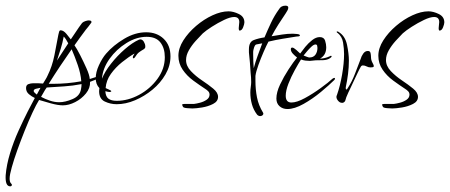

<svg xmlns="http://www.w3.org/2000/svg" viewBox="-94 -376 1589 678"><path d="M-58 282Q-76 282 -74 243Q-71 206 -58.5 165Q-46 124 -28.5 85.5Q-11 47 4.5 16.5Q20 -14 29 -30Q18 -35 8 -43.5Q-2 -52 -2 -65Q-2 -76 6.5 -79Q15 -82 23 -82Q32 -82 40.5 -82Q49 -82 58 -81Q62 -88 66.5 -95Q71 -102 74 -109Q90 -141 98 -180Q106 -219 112 -253Q113 -257 114.5 -263Q116 -269 120 -269Q130 -269 140.5 -256.5Q151 -244 156 -237Q159 -241 167.5 -254Q176 -267 185 -280Q194 -293 196 -295Q200 -299 207.5 -301.5Q215 -304 220 -304Q222 -304 225.5 -303Q229 -302 229 -298Q229 -296 227 -294Q223 -288 218 -282Q213 -276 209 -271Q199 -258 189 -244Q179 -230 169 -216Q177 -205 189 -181.5Q201 -158 211.5 -134.5Q222 -111 223 -97Q227 -98 238.5 -102Q250 -106 251 -106Q256 -106 256 -102Q256 -99 242 -94Q228 -89 224 -87Q225 -65 209.5 -46Q194 -27 171.5 -15.5Q149 -4 128 -4Q111 -4 85.5 -11Q60 -18 44 -23Q34 -7 20.5 22Q7 51 -7 86Q-21 121 -33 154.5Q-45 188 -52.5 215Q-60 242 -60 254Q-60 266 -56 270.5Q-52 275 -52 276Q-52 282 -58 282ZM107 -162 147 -223Q143 -230 139.5 -236Q136 -242 131 -247Q127 -225 120.5 -204Q114 -183 107 -162ZM78 -80H92Q144 -80 193 -89Q191 -116 180.5 -146.5Q170 -177 159 -202Q138 -172 118 -142Q98 -112 78 -80ZM115 -15Q136 -15 162 -26Q188 -37 192 -61Q193 -66 193.5 -70.5Q194 -75 194 -79Q163 -73 132.5 -71Q102 -69 71 -67Q65 -59 60.5 -50.5Q56 -42 51 -34Q66 -26 82.5 -20.5Q99 -15 115 -15ZM36 -42 49 -66Q45 -65 35 -63Q25 -61 25 -55Q25 -51 29.5 -47.5Q34 -44 36 -42Z M318 -8Q296 -8 276 -17.5Q256 -27 256 -54Q256 -57 256.5 -60Q257 -63 257 -65Q244 -78 244 -100Q244 -121 255.5 -146Q267 -171 281 -187Q306 -216 344.5 -239Q383 -262 422 -262Q460 -262 484 -239Q508 -216 508 -177Q508 -144 490.5 -113.5Q473 -83 444.5 -59.5Q416 -36 383 -22Q350 -8 318 -8ZM318 -20Q358 -20 397 -41Q436 -62 462 -97.5Q488 -133 488 -174Q488 -206 472.5 -226Q457 -246 424 -246Q388 -246 352.5 -224Q317 -202 293 -168.5Q269 -135 266 -98Q276 -123 298 -151Q320 -179 347 -202.5Q374 -226 397 -236Q399 -236 399.5 -236.5Q400 -237 401 -237Q409 -237 414 -228.5Q419 -220 419 -213V-209Q419 -207 415 -203Q403 -196 396.5 -191Q390 -186 382 -173Q379 -170 378 -170Q375 -170 375 -174Q375 -177 377.5 -180.5Q380 -184 381 -187Q360 -175 337 -156.5Q314 -138 297.5 -115Q281 -92 279 -65Q281 -64 290 -60Q299 -56 299 -54Q299 -53 297 -52Q295 -51 294 -51Q290 -51 286 -52Q282 -53 278 -54Q279 -35 289 -27.5Q299 -20 318 -20Z M585 7Q581 7 567.5 6Q554 5 552 1L549 -6Q549 -8 553 -8.5Q557 -9 558 -9H591Q600 -10 613 -13.5Q626 -17 636 -24Q646 -31 646 -42Q646 -49 641 -54Q636 -59 631 -62Q611 -75 588.5 -91.5Q566 -108 551 -130Q536 -152 536 -179Q536 -206 553.5 -233.5Q571 -261 598.5 -284.5Q626 -308 656.5 -322Q687 -336 713 -336Q730 -336 749.5 -326.5Q769 -317 769 -297Q769 -291 764.5 -279.5Q760 -268 752 -268Q750 -268 749.5 -271.5Q749 -275 749 -276Q749 -282 750 -287.5Q751 -293 751 -298Q751 -316 733 -316Q719 -316 697 -305.5Q675 -295 654 -281.5Q633 -268 622 -258Q611 -247 597 -231.5Q583 -216 573 -198.5Q563 -181 563 -164Q563 -143 580 -125Q597 -107 619.5 -92Q642 -77 659 -63Q676 -49 676 -34Q676 -18 658.5 -9Q641 0 619.5 3.5Q598 7 585 7Z M825 34Q819 34 814 29Q801 12 795.5 -8Q790 -28 790 -49Q790 -59 791.5 -69Q793 -79 793 -86Q793 -94 792.5 -102.5Q792 -111 791 -119Q790 -137 788.5 -155Q787 -173 785 -191V-202Q785 -228 802 -234.5Q819 -241 840 -244Q851 -270 863 -295.5Q875 -321 891 -343Q898 -356 914 -356Q924 -356 924 -349Q924 -344 921 -339Q918 -334 915 -329Q902 -310 889 -289.5Q876 -269 865 -248Q883 -251 902 -254Q921 -257 940 -257Q943 -257 954 -256Q965 -255 965 -251Q965 -248 960 -247.5Q955 -247 953 -247Q928 -243 903.5 -239Q879 -235 854 -229Q847 -216 837 -193Q827 -170 818.5 -146.5Q810 -123 808 -108V-91Q808 -60 813.5 -32Q819 -4 835 22Q835 23 835.5 23.5Q836 24 836 25Q836 29 832.5 31.5Q829 34 825 34ZM802 -135Q808 -158 816 -179.5Q824 -201 832 -223Q817 -220 811 -219Q805 -218 801 -200Q800 -196 800 -191.5Q800 -187 800 -183Q800 -171 800.5 -159Q801 -147 802 -135Z M921 9Q904 9 893 -1Q882 -11 882 -28Q882 -50 895 -77.5Q908 -105 925 -131Q942 -157 955 -173Q948 -178 940.5 -186Q933 -194 933 -202Q933 -208 938 -208Q943 -208 952.5 -199.5Q962 -191 966 -187Q973 -197 984 -210.5Q995 -224 1008.5 -234.5Q1022 -245 1035 -245Q1050 -245 1054 -232.5Q1058 -220 1058 -209Q1058 -181 1036 -169Q1052 -169 1070 -177Q1072 -179 1075 -179Q1077 -179 1077 -177Q1077 -175 1075.5 -174Q1074 -173 1072 -171Q1062 -164 1047 -163.5Q1032 -163 1020 -163Q1016 -163 1010.5 -162Q1005 -161 1000 -161Q992 -161 984.5 -162Q977 -163 969 -166Q960 -152 947 -128.5Q934 -105 924.5 -80.5Q915 -56 915 -38Q915 -14 935 -14Q954 -14 982.5 -29.5Q1011 -45 1038.5 -65Q1066 -85 1080 -98Q1082 -99 1083.5 -100Q1085 -101 1086 -101Q1089 -101 1089 -98Q1089 -96 1086 -93Q1069 -76 1039.5 -51.5Q1010 -27 978 -9Q946 9 921 9ZM998 -173Q1013 -173 1020 -183Q1027 -193 1027 -207Q1027 -210 1026 -214.5Q1025 -219 1020 -219Q1014 -219 1005.5 -211Q997 -203 989.5 -194Q982 -185 978 -180Q980 -179 988 -176Q996 -173 998 -173Z M1113 -13Q1106 -13 1100 -20Q1094 -27 1094 -34Q1094 -37 1096 -41Q1107 -72 1114 -112.5Q1121 -153 1121 -185Q1121 -204 1117.5 -225.5Q1114 -247 1098 -260Q1095 -260 1095 -264Q1095 -265 1097 -265Q1100 -265 1102 -263Q1125 -249 1131.5 -217.5Q1138 -186 1138 -162Q1138 -139 1135 -115Q1132 -91 1127 -68V-63Q1127 -63 1127.5 -61.5Q1128 -60 1129 -60Q1131 -60 1132 -62Q1133 -64 1134 -65Q1149 -88 1159.5 -115.5Q1170 -143 1180 -169Q1182 -177 1188.5 -186.5Q1195 -196 1205 -196Q1213 -196 1214.5 -188.5Q1216 -181 1216 -176Q1216 -164 1221 -155Q1226 -146 1226 -143Q1226 -139 1221 -138.5Q1216 -138 1214 -138Q1207 -138 1200.5 -141.5Q1194 -145 1187 -145Q1184 -145 1181 -142Q1175 -132 1170 -121Q1165 -110 1160 -100Q1153 -84 1144.5 -67Q1136 -50 1129 -33Q1127 -27 1125.5 -21.5Q1124 -16 1117 -13Z M1291 7Q1287 7 1273.5 6Q1260 5 1258 1L1255 -6Q1255 -8 1259 -8.5Q1263 -9 1264 -9H1297Q1306 -10 1319 -13.5Q1332 -17 1342 -24Q1352 -31 1352 -42Q1352 -49 1347 -54Q1342 -59 1337 -62Q1317 -75 1294.5 -91.5Q1272 -108 1257 -130Q1242 -152 1242 -179Q1242 -206 1259.5 -233.5Q1277 -261 1304.5 -284.5Q1332 -308 1362.5 -322Q1393 -336 1419 -336Q1436 -336 1455.5 -326.5Q1475 -317 1475 -297Q1475 -291 1470.5 -279.5Q1466 -268 1458 -268Q1456 -268 1455.5 -271.5Q1455 -275 1455 -276Q1455 -282 1456 -287.5Q1457 -293 1457 -298Q1457 -316 1439 -316Q1425 -316 1403 -305.5Q1381 -295 1360 -281.5Q1339 -268 1328 -258Q1317 -247 1303 -231.5Q1289 -216 1279 -198.5Q1269 -181 1269 -164Q1269 -143 1286 -125Q1303 -107 1325.5 -92Q1348 -77 1365 -63Q1382 -49 1382 -34Q1382 -18 1364.5 -9Q1347 0 1325.5 3.5Q1304 7 1291 7Z"/></svg>

Font: Sassy Frass
Style: Regular
Weight: 400
Designer: Robert E. Leuschke
Foundry: Robert E. Leuschke
Version: Version 1.010; ttfautohint (v1.8.3)